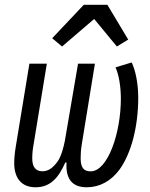

<svg xmlns="http://www.w3.org/2000/svg" viewBox="-20 -787 640 817"><path d="M131 9.9C193.5 9.9 229 -29.5 257.8 -95.5H263.1C258.2 -18.8 293.7 9.9 349.1 9.9C403.8 9.9 452.8 -16.3 489.3 -66.4C539.4 -136.4 568.2 -250.7 568.2 -370.7C568.2 -432.2 556.8 -486.2 540.5 -521.3L471.6 -500.4C486.2 -468.4 494.3 -416.5 494.3 -366.8C494.3 -220.9 438.6 -57.9 365.8 -57.9C335.2 -57.9 323.2 -74.9 323.2 -114C323.2 -130.7 324.2 -149.9 328.1 -173.7L383.9 -516H312.1L256 -187.9C250.7 -161.9 241.8 -123.2 224.1 -98.4C206 -74.2 187.1 -58.2 160.9 -58.2C132.5 -58.2 117.2 -75.3 117.2 -113.6C117.2 -131 119 -152 123.2 -174L179.3 -516H105.1L46.9 -161.9C42.6 -135.3 40.5 -113.3 40.5 -92.3C40.5 -30.2 70.7 9.9 131 9.9ZM202.1 -624.3 244 -589.1 380.7 -706.3 477.3 -589.1 525.6 -618.6 436.8 -766.7H336.6Z"/></svg>

Font: Margiela Mono Italic Text It
Style: Regular
Weight: 400
Designer: Mike Abbink, Paul van der Laan, Pieter van Rosmalen
Foundry: Bold Monday
Version: Version 2.003 2021